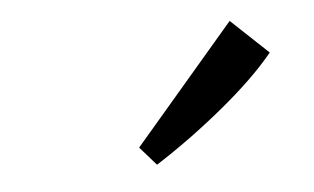

<svg xmlns="http://www.w3.org/2000/svg" viewBox="-29 -680 422 258"><g transform="rotate(-5 182.0 -551.0)"><path d="M152 -484 288 -643 338 -596Q312 -564 266.5 -526.5Q221 -489 174 -459Z"/></g></svg>

Font: Yrsa
Style: Italic
Weight: 400
Italic angle: -7.10001°
Designer: Anna Giedrys (Yrsa+Rasa design), David Brezina (Yrsa art-direction, Rasa art-direction, design)
Foundry: Rosetta Type Foundry
Version: Version 2.004